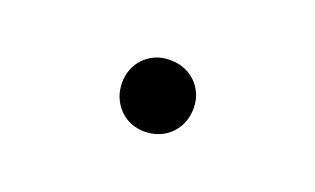

<svg xmlns="http://www.w3.org/2000/svg" viewBox="-35 -545 670 409"><g transform="rotate(20 300.0 -341.0)"><path d="M220 -342Q220 -364.5 230.5 -382.8Q241 -401 259 -411.5Q277 -422 300 -422Q324 -422 342.5 -411.5Q361 -401 371.5 -382.8Q382 -364.5 382 -342Q382 -319 371.5 -300.2Q361 -281.5 342.5 -270.8Q324 -260 300 -260Q277 -260 259 -270.8Q241 -281.5 230.5 -300.2Q220 -319 220 -342Z"/></g></svg>

Font: Fira Code Light Light
Style: Regular
Weight: 300
Monospace: yes
Version: Version 5.002